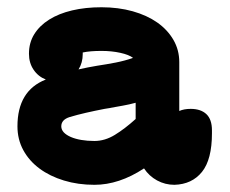

<svg xmlns="http://www.w3.org/2000/svg" viewBox="-20 -471 642 537"><path d="M108.4 -248.5Q86.9 -256.8 74 -275.9Q61 -294.9 61 -320.8Q61 -351.6 75.9 -375.5Q90.8 -399.4 117.7 -416.3Q144.5 -433.1 181.6 -441.9Q218.8 -450.7 263.7 -450.7Q311 -450.7 351.1 -439.5Q391.1 -428.2 419.9 -408Q448.7 -387.7 465.1 -359.4Q481.4 -331.1 481.4 -297.4V-160.6Q494.6 -166.5 513.2 -166.5Q541.5 -166.5 557.1 -151.9Q572.8 -137.2 572.8 -106.4V-98.1Q572.8 -24.9 544.9 9.8Q517.1 44.4 467.8 45.9Q441.9 45.9 419.4 33.7Q397 21.5 382.8 0Q313 45.9 244.1 45.9Q198.2 45.9 158.9 33.9Q119.6 22 90.6 0.5Q61.5 -21 45.2 -51Q28.8 -81.1 28.8 -117.7Q28.8 -217.3 107.9 -248.5ZM359.4 -183.6Q341.8 -178.7 323.5 -175.5Q305.2 -172.4 286.6 -168.9H287.6Q283.7 -168 280 -167.7Q276.4 -167.5 272.5 -166.5Q244.6 -161.1 220.2 -155.5Q195.8 -149.9 174.8 -143.6Q151.4 -136.2 151.4 -117.7Q151.4 -108.4 158.4 -100.8Q165.5 -93.3 178 -87.9Q190.4 -82.5 207.3 -79.6Q224.1 -76.7 244.1 -76.7Q273.4 -76.7 301.3 -93.8Q329.1 -110.8 359.4 -138.2ZM263.7 -328.6Q231.9 -328.6 211.4 -324.2V-319.8Q211.4 -295.4 199.7 -276.9Q225.1 -282.7 251.5 -287.1Q277.8 -291 304 -296.1Q330.1 -301.3 352.1 -309.1Q340.8 -317.9 316.7 -323.2Q292.5 -328.6 263.7 -328.6Z"/></svg>

Font: Erica Type
Style: Bold
Weight: 700
Designer: Peter Wiegel
Foundry: Peter Wiegel
Version: Version 1.000 2010 initial release